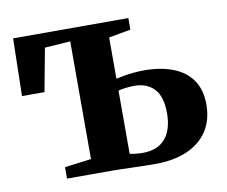

<svg xmlns="http://www.w3.org/2000/svg" viewBox="-64 -612 820 694"><g transform="rotate(-10 345.5 -265.0)"><path d="M450.5 3.5Q440 3.5 418.8 3Q397.5 2.5 372.8 1.8Q348 1 325.5 0.5Q303 0 289.5 0H129V-42L226.5 -54.5V-486.5L132.5 -480L103 -322H20.5L25 -533H448V-490.5L367.5 -476V-324.5Q380 -327.5 395.8 -330.2Q411.5 -333 430.5 -335Q449.5 -337 470.5 -337Q531 -337 576.2 -319.8Q621.5 -302.5 646.5 -267Q671.5 -231.5 671.5 -176.5Q671.5 -119.5 645 -79.2Q618.5 -39 569.2 -17.8Q520 3.5 450.5 3.5ZM415.5 -44Q469.5 -44 497.8 -76.8Q526 -109.5 526 -171Q526 -231.5 499.2 -259.8Q472.5 -288 427 -288Q411 -288 394.8 -286Q378.5 -284 367.5 -281V-49Q376.5 -47 389.2 -45.5Q402 -44 415.5 -44Z"/></g></svg>

Font: Merriweather 72pt
Style: Bold
Weight: 700
Version: Version 2.100